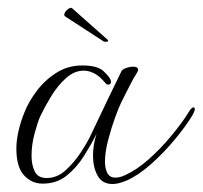

<svg xmlns="http://www.w3.org/2000/svg" viewBox="-20 -455 508 481"><path d="M262 6Q236 6 224.5 -15Q213 -36 213 -65Q213 -93 222 -120Q209 -94 190.5 -64.5Q172 -35 147 -15Q122 5 87 5Q59 5 40 -16Q21 -37 21 -83Q21 -102 26 -125Q31 -148 41 -173Q51 -199 71.5 -226.5Q92 -254 121 -272.5Q150 -291 186 -291Q224 -291 239 -277Q254 -263 257 -255Q258 -253 258 -250Q258 -243 251 -243Q247 -243 244 -247Q230 -264 216.5 -271Q203 -278 190 -278Q166 -278 145 -259Q124 -240 108 -213.5Q92 -187 81 -164Q75 -151 67 -122Q59 -93 59 -65Q59 -42 67 -25.5Q75 -9 97 -9Q123 -9 144.5 -28.5Q166 -48 183 -74Q200 -100 209 -120Q256 -219 284 -276Q286 -281 295.5 -284.5Q305 -288 313 -288Q326 -288 326 -280Q326 -277 321 -269Q317 -264 306 -242.5Q295 -221 284 -199Q278 -187 268.5 -161Q259 -135 251 -104.5Q243 -74 243 -50Q243 -33 249 -21.5Q255 -10 269 -10Q280 -10 293 -16Q322 -29 352 -55.5Q382 -82 409 -114.5Q436 -147 454 -176Q460 -186 465 -186Q468 -186 468 -181Q468 -177 462 -166Q445 -138 417.5 -105Q390 -72 358.5 -44Q327 -16 298 -3Q277 6 262 6ZM240 -351 143 -414Q141 -415 141 -418Q141 -424 149 -431Q157 -438 161 -434L249 -356Q251 -354 251 -353Q251 -351 247.5 -350.5Q244 -350 240 -351Z"/></svg>

Font: Gwendolyn
Style: Regular
Weight: 400
Designer: Robert E. Leuschke
Foundry: Robert E. Leuschke
Version: Version 1.010; ttfautohint (v1.8.3)